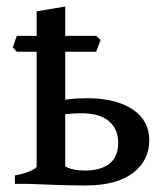

<svg xmlns="http://www.w3.org/2000/svg" viewBox="-20 -566 512 591"><path d="M242.2 4.9Q208 4.9 159.2 3.4Q110.4 2 66.4 0L180.7 -53.7Q204.1 -41 242.2 -41Q289.6 -41 316.7 -62Q343.8 -83 343.8 -127Q343.8 -168 315.7 -192.6Q287.6 -217.3 231.4 -217.3Q204.6 -217.3 183.6 -214.8Q162.6 -212.4 144.5 -209L140.6 -251.5Q161.1 -256.8 189 -260.3Q216.8 -263.7 247.1 -263.7Q336.4 -263.7 387.9 -229.5Q439.5 -195.3 439.5 -134.3Q439.5 -72.3 389.4 -33.7Q339.4 4.9 242.2 4.9ZM180.7 -545.9V-34.7Q180.7 -27.3 237.8 -20.5V0H25.9V-25.9Q55.2 -31.2 74 -40Q92.8 -48.8 92.8 -53.2V-531.2ZM275.9 -406.7H31.7L19.5 -419.9Q22 -427.2 25.4 -437.5Q28.8 -447.8 31.7 -455.6H275.9L289.6 -442.9Z"/></svg>

Font: Gentium Book Plus
Style: Regular
Weight: 400
Designer: Victor Gaultney, Annie Olsen, Iska Routamaa, Becca Hirsbrunner
Foundry: SIL International
Version: Version 6.101